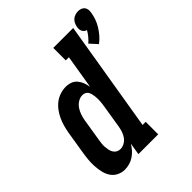

<svg xmlns="http://www.w3.org/2000/svg" viewBox="-218 -908 1043 1043"><g transform="rotate(-45 303.0 -386.5)"><path d="M514 -574 475 -617Q489 -629 501 -643.5Q513 -658 522 -674Q514 -676 508 -681Q502 -686 498.5 -693.5Q495 -701 494.5 -709Q494 -717 496 -726Q498 -737 503 -747.5Q508 -758 517 -766Q526 -774 537.5 -777.5Q549 -781 560 -781Q571 -781 581 -777.5Q591 -774 597.5 -766Q604 -758 605.5 -747.5Q607 -737 605 -726Q602 -704 594.5 -683Q587 -662 575 -642.5Q563 -623 548 -605.5Q533 -588 514 -574ZM132 8Q107 8 86 -3Q65 -14 52.5 -33.5Q40 -53 35 -76Q30 -99 28.5 -123.5Q27 -148 29.5 -173Q32 -198 36 -222L57 -352Q61 -374 67 -395.5Q73 -417 82.5 -437.5Q92 -458 106 -477Q120 -496 138.5 -510Q157 -524 179 -531Q201 -538 222 -538Q242 -538 259.5 -531.5Q277 -525 288.5 -511Q300 -497 306.5 -480Q313 -463 316 -444L348 -639H324V-735H477L371 -96H395V0H243L254 -69Q244 -52 231 -37.5Q218 -23 202 -12.5Q186 -2 168 3Q150 8 132 8ZM194 -88Q210 -88 225 -96.5Q240 -105 250 -119Q260 -133 265 -148.5Q270 -164 273 -180L294 -310Q296 -320 297 -330Q298 -340 299 -350Q300 -360 299.5 -370Q299 -380 298 -389.5Q297 -399 294.5 -408.5Q292 -418 287 -426Q282 -434 273 -438Q264 -442 254 -442Q236 -442 219.5 -431.5Q203 -421 192.5 -405.5Q182 -390 176 -372Q170 -354 167 -337L146 -207Q144 -194 142.5 -181.5Q141 -169 142 -156.5Q143 -144 145.5 -132Q148 -120 154 -110Q160 -100 170.5 -94Q181 -88 194 -88Z"/></g></svg>

Font: Iosevka Curly Slab Oblique
Style: Bold
Weight: 700
Italic angle: -9°
Monospace: yes
Designer: Belleve Invis
Foundry: Belleve Invis
Version: Version 11.1.0; ttfautohint (v1.8.3)